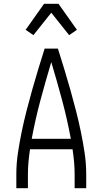

<svg xmlns="http://www.w3.org/2000/svg" viewBox="-20 -991 540 1011"><path d="M66 0V-74Q66 -130 74.5 -186.5Q83 -243 94.5 -298.5Q106 -354 120 -408.5Q134 -463 149.5 -518Q165 -573 181.5 -627Q198 -681 215 -735H285Q302 -681 318.5 -627Q335 -573 350.5 -518Q366 -463 380 -408.5Q394 -354 405.5 -298.5Q417 -243 425.5 -186.5Q434 -130 434 -74V0H373V-74Q373 -106 370 -139Q367 -172 362 -205H138Q133 -172 130 -139Q127 -106 127 -74V0ZM147 -260H353Q334 -363 307 -463.5Q280 -564 250 -664Q220 -564 193 -463.5Q166 -363 147 -260ZM156 -806 115 -834 212 -971H288L385 -834L344 -806L250 -924Z"/></svg>

Font: Iosevka Term Curly Light
Style: Regular
Weight: 300
Designer: Belleve Invis
Foundry: Belleve Invis
Version: Version 32.3.0